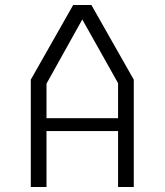

<svg xmlns="http://www.w3.org/2000/svg" viewBox="-20 -750 660 770"><path d="M103.5 0H166.5V-224.5H453.5V0H516.5V-430.5L346.5 -730H273.5L103.5 -430.5ZM166.5 -276V-414.5L310 -672L453.5 -416.5V-276Z"/></svg>

Font: Monaspace Krypton ExtraLight
Style: Regular
Weight: 200
Designer: Riley Cran & the Lettermatic Team
Foundry: Lettermatic
Version: Version 1.101 (Monaspace Krypton)